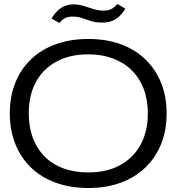

<svg xmlns="http://www.w3.org/2000/svg" viewBox="-20 -932 883 961"><path d="M422 9Q332 9 259 -17.5Q186 -44 135 -93.5Q84 -143 56.5 -212Q29 -281 29 -364Q29 -449 56.5 -517.5Q84 -586 135 -635Q186 -684 259 -710.5Q332 -737 422 -737Q512 -737 584.5 -710.5Q657 -684 708 -634.5Q759 -585 786.5 -517Q814 -449 814 -364Q814 -280 786.5 -211.5Q759 -143 707.5 -93.5Q656 -44 584 -17.5Q512 9 422 9ZM422 -69Q514 -69 580.5 -105Q647 -141 683.5 -207.5Q720 -274 720 -364Q720 -433 699 -487.5Q678 -542 639 -580.5Q600 -619 545 -639.5Q490 -660 422 -660Q330 -660 263 -624Q196 -588 160 -522Q124 -456 124 -364Q124 -296 144.5 -241.5Q165 -187 204 -148Q243 -109 298 -89Q353 -69 422 -69ZM493 -819Q459 -819 435.5 -826.5Q412 -834 390.5 -841.5Q369 -849 344 -849Q322 -849 307 -842Q292 -835 277 -817L238 -839Q254 -866 271 -881Q288 -896 307.5 -903Q327 -910 349 -910Q375 -910 399.5 -902Q424 -894 448.5 -886.5Q473 -879 499 -879Q520 -879 536.5 -886.5Q553 -894 567 -912L607 -889Q592 -863 574 -847.5Q556 -832 536 -825.5Q516 -819 493 -819Z"/></svg>

Font: Mona Sans Expanded
Style: Regular
Weight: 400
Width: 7
Designer: Deni Anggara
Foundry: GitHub
Version: Version 2.000